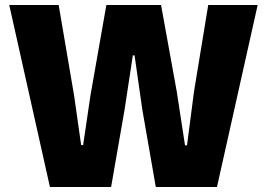

<svg xmlns="http://www.w3.org/2000/svg" viewBox="-20 -749 1069 769"><path d="M17 -729H215L277 -365L305 -168H313L342 -365L406 -729H625L688 -382L721 -167H729L757 -382L814 -729H1012L849 0H604L550 -310L519 -527H512L479 -310L425 0H180Z"/></svg>

Font: Mona Sans ExtraBold
Style: Regular
Weight: 800
Designer: Deni Anggara
Foundry: GitHub
Version: Version 2.000